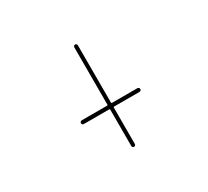

<svg xmlns="http://www.w3.org/2000/svg" viewBox="-143 -981 1286 1187"><g transform="rotate(-30 500.0 -388.0)"><path d="M491.2 -35.2V-295.9Q491.2 -299.8 486.3 -299.8H305.7Q299.8 -299.8 295.9 -303.7Q292 -307.6 292 -313Q292 -318.4 295.9 -322.3Q299.8 -326.2 305.7 -326.2H486.3Q491.2 -326.2 491.2 -330.1V-740.2Q491.2 -745.1 495.1 -749Q499 -752.9 503.9 -752.9Q508.8 -752.9 512.7 -749Q516.6 -745.1 516.6 -740.2V-330.1Q516.6 -326.2 521.5 -326.2H702.1Q708 -326.2 711.9 -322.3Q715.8 -318.4 715.8 -313Q715.8 -307.6 711.9 -303.7Q708 -299.8 702.1 -299.8H521.5Q516.6 -299.8 516.6 -295.9V-35.2Q516.6 -30.3 512.7 -26.4Q508.8 -22.5 503.9 -22.5Q499 -22.5 495.1 -26.4Q491.2 -30.3 491.2 -35.2Z"/></g></svg>

Font: Rounded Mgen+ 1mn thin
Style: Regular
Weight: 100
Designer: [Source Han Sans]
Ryoko NISHIZUKA  (kana & ideographs); Paul D. Hunt (Latin, Greek & Cyrillic); Wenlong ZHANG  (bopomofo
Version: Version 1.059.20150602